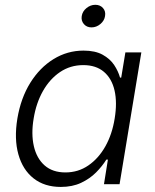

<svg xmlns="http://www.w3.org/2000/svg" viewBox="-20 -756 636 788"><path d="M229.5 11.2Q162.6 11.2 117.9 -23.9Q73.2 -59.1 55.4 -122.6Q37.6 -186 51.3 -269.5Q65.4 -353.5 104.2 -416Q143.1 -478.5 199.7 -513.4Q256.3 -548.3 322.8 -548.3Q370.6 -548.3 401.1 -531.5Q431.6 -514.6 448.5 -489.3Q465.3 -463.9 472.7 -437.5H477.5L494.6 -541H560.1L470.7 0H406.7L422.9 -101.1H416.5Q399.9 -74.2 374.3 -48.3Q348.6 -22.5 312.7 -5.6Q276.9 11.2 229.5 11.2ZM248.5 -48.3Q300.8 -48.3 342.5 -76.9Q384.3 -105.5 412.4 -155.3Q440.4 -205.1 450.7 -270Q461.4 -335 450.2 -384.3Q439 -433.6 406.5 -461.2Q374 -488.8 321.8 -488.8Q268.6 -488.8 226.3 -460.2Q184.1 -431.6 156.2 -382.3Q128.4 -333 118.2 -270Q107.4 -206.5 118.9 -156.2Q130.4 -106 163.1 -77.1Q195.8 -48.3 248.5 -48.3ZM355.5 -643.6Q335.9 -643.6 324.2 -657.2Q312.5 -670.9 315.4 -689.9Q318.4 -709.5 335 -722.9Q351.6 -736.3 371.1 -736.3Q391.1 -736.3 402.8 -722.9Q414.6 -709.5 411.1 -689.9Q408.2 -670.9 391.8 -657.2Q375.5 -643.6 355.5 -643.6Z"/></svg>

Font: Inter 17pt Light
Style: Italic
Weight: 300
Italic angle: -9.3988°
Version: Version 4.001;git-66647c0bb